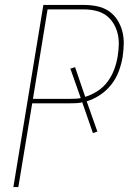

<svg xmlns="http://www.w3.org/2000/svg" viewBox="-20 -755 540 775"><path d="M34 0 155 -735H320Q347 -735 373 -729.5Q399 -724 419.5 -710Q440 -696 453.5 -675Q467 -654 473.5 -629.5Q480 -605 479.5 -578.5Q479 -552 475 -525Q470 -496 459.5 -467.5Q449 -439 430 -414.5Q411 -390 385 -372.5Q359 -355 330 -346L373 -224L355 -218L312 -342Q299 -339 287 -338.5Q275 -338 262 -338H110L54 0ZM262 -356Q273 -356 284 -356.5Q295 -357 306 -359L264 -478L283 -484L324 -364Q350 -372 374.5 -388Q399 -404 415.5 -427Q432 -450 441.5 -476Q451 -502 455 -528Q459 -552 459.5 -575.5Q460 -599 454.5 -621Q449 -643 437 -662Q425 -681 407.5 -693.5Q390 -706 367 -711.5Q344 -717 320 -717H172L113 -356Z"/></svg>

Font: Iosevka Thin
Style: Italic
Weight: 100
Italic angle: -9°
Monospace: yes
Designer: Belleve Invis
Foundry: Belleve Invis
Version: Version 32.5.0; ttfautohint (v1.8.4)